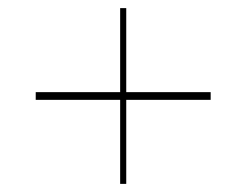

<svg xmlns="http://www.w3.org/2000/svg" viewBox="-20 -466 606 473"><path d="M276 -13V-220H68V-239H276V-446H291V-239H499V-220H291V-13Z"/></svg>

Font: Panamera Thin
Style: Regular
Weight: 100
Designer: Bastien Sozeau
Foundry: NBR — Bastien Sozeau
Version: Version 3.003;gftools[0.9.33]